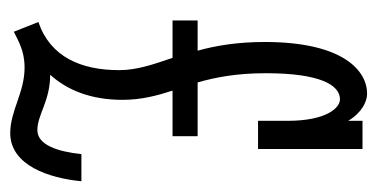

<svg xmlns="http://www.w3.org/2000/svg" viewBox="-201 -522 737 375"><g transform="rotate(90 167.5 -334.5)"><path d="M246 -303V-352H141C131 -387 123 -428 123 -485C123 -591 146 -630 174 -630C190 -630 216 -605 216 -527V-470H271V-674H216V-646C200 -673 178 -683 163 -683C118 -683 62 -636 62 -483C62 -430 69 -388 79 -352H20V-303H93C106 -265 117 -233 117 -199C117 -124 91 -64 23 -41L42 7C59 -1 78 -14 112 -14C161 -14 196 14 240 14C303 14 328 -62 334 -125H281C276 -78 263 -39 234 -39C204 -39 177 -64 126 -64C155 -96 175 -142 175 -205C175 -242 167 -272 157 -303Z"/></g></svg>

Font: Stint Ultra Condensed
Style: Regular
Weight: 400
Width: 1
Designer: Astigmatic (AOETI)
Foundry: Astigmatic (AOETI)
Version: Version 1.000